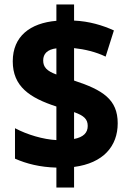

<svg xmlns="http://www.w3.org/2000/svg" viewBox="-20 -780 581 858"><path d="M232 -31V58H311V-34C442 -51 506 -127 506 -229C506 -336 439 -378 311 -420V-565C358 -560 409 -548 452 -527L489 -644C438 -667 379 -685 311 -688V-760H232V-687C115 -677 37 -618 37 -506C37 -394 112 -343 232 -304V-154C173 -157 102 -178 47 -207V-71C99 -48 159 -33 232 -31ZM232 -564V-447C189 -463 173 -480 173 -510C173 -539 191 -559 232 -564ZM311 -159V-279C356 -263 372 -247 372 -217C372 -187 353 -167 311 -159Z"/></svg>

Font: Noto Sans Thai Looped SemiCondensed ExtraBold
Style: Regular
Weight: 800
Width: 4
Designer: Sasikarn Vongin, Ben Mitchell
Foundry: The Fontpad Ltd
Version: Version 1.001